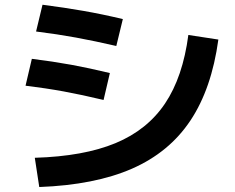

<svg xmlns="http://www.w3.org/2000/svg" viewBox="-20 -761 978 799"><path d="M763.8 -615.5 888.7 -596.4Q860.7 -391.9 772.4 -259.4Q684.1 -126.8 529.2 -59Q374.3 8.7 143.4 17.3L124.8 -104.4Q328.1 -110.4 460.6 -165.3Q593.1 -220.3 667 -330.6Q740.9 -440.8 763.8 -615.5ZM86.3 -404.3 112.5 -516.2Q200 -505.4 276.1 -491.5Q352.3 -477.5 437.2 -457L411 -345Q321.1 -366.5 245 -380.5Q168.8 -394.4 86.3 -404.3ZM130.1 -629.9 156.9 -741.3Q248.1 -729.5 326.7 -715.8Q405.3 -702.1 491.2 -681.6L464 -569.6Q375.3 -590.1 296.6 -604.6Q217.9 -619 130.1 -629.9Z"/></svg>

Font: WEMIX Pretendard Variable
Style: Regular
Weight: 400
Designer: Base glyphs from Inter by Rasmus Andersson; Hangeul glyphs from Noto Sans CJK(Source Han Sans) by Jang Soo-young and Kan
Foundry: Kil Hyung-jin
Version: Version 1.000;Glyphs 3.2 (3208)